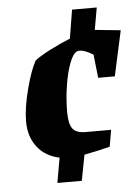

<svg xmlns="http://www.w3.org/2000/svg" viewBox="-49 -636 535 736"><g transform="rotate(-5 218.0 -268.5)"><path d="M203 -207Q203 -162 217 -143.5Q231 -125 266 -125H365L354 -61Q316 -51 255 -39L236 60H142L159 -36Q105 -47 74 -86.5Q43 -126 43 -185Q43 -237 61.5 -308Q80 -379 100 -415Q119 -430 158.5 -450.5Q198 -471 238 -487L256 -597H351L336 -512Q360 -510 435 -502L397 -328H333L323 -418Q290 -438 271 -438Q267 -438 261 -436Q246 -430 232.5 -395Q219 -360 211 -309Q203 -258 203 -207Z"/></g></svg>

Font: Grenze ExtraBold
Style: Italic
Weight: 800
Italic angle: -10°
Designer: Renata Polastri
Foundry: Omnibus-Type
Version: Version 1.002; ttfautohint (v1.8)